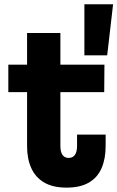

<svg xmlns="http://www.w3.org/2000/svg" viewBox="-20 -846 536 876"><path d="M255.5 -179.5Q255.5 -152.5 265.2 -139Q275 -125.5 293.5 -125.5Q312 -125.5 321.8 -139.2Q331.5 -153 331.5 -179.5V-232H462V-180.5Q462 -121.5 443.5 -78.8Q425 -36 385.5 -13Q346 10 283.5 10Q221 10 181.2 -13.5Q141.5 -37 122.5 -79.5Q103.5 -122 103.5 -179.5V-425.5H18V-551H103.5V-695.5H255.5V-551H456.5L455.5 -425.5H255.5ZM365 -826.5H496L469 -593.5H365Z"/></svg>

Font: Hepta Slab
Style: Bold
Weight: 700
Designer: Michael LaGattuta
Foundry: Michael LaGattuta
Version: Version 1.100